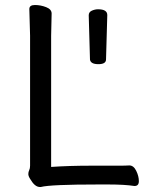

<svg xmlns="http://www.w3.org/2000/svg" viewBox="-20 -731 587 766"><path d="M403 -494Q403 -475 372.5 -475Q342 -475 339 -493L334 -670Q334 -683 346.5 -688.5Q359 -694 371 -694Q408 -694 408 -671V-670ZM184 -65Q256 -70 345 -70H458Q482 -70 495 -71H496Q513 -71 523.5 -49.5Q534 -28 534 -8.5Q534 11 517 11H516Q477 5 413 5H372Q181 5 143 15H139Q119 15 101 -16Q93 -28 93 -36.5Q93 -45 96.5 -52Q100 -59 100 -70V-589L97 -695Q97 -711 119.5 -711Q142 -711 164 -702.5Q186 -694 186 -677L184 -588Z"/></svg>

Font: ToneOZ-Pinyin-WenKai-Medium
Style: Medium
Weight: 700
Designer: Fontworks Inc.
Foundry: ToneOZ
Version: Version 0.240331